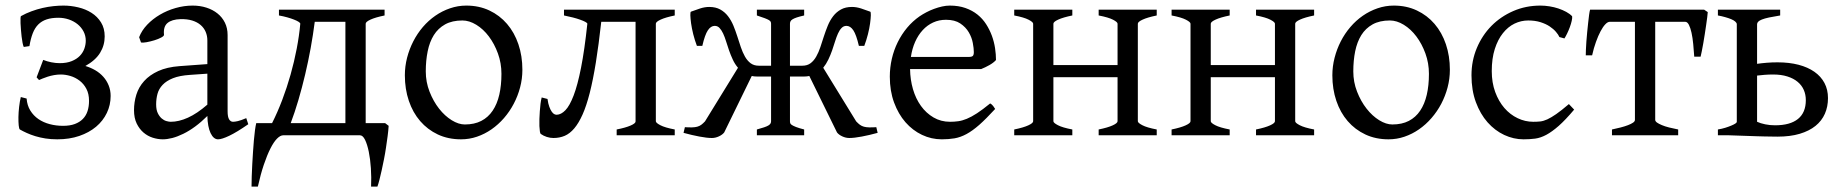

<svg xmlns="http://www.w3.org/2000/svg" viewBox="-20 -489 6661 694"><path d="M379.9 -142.1Q379.9 -109.4 366.2 -80.8Q352.5 -52.2 327.4 -31Q302.2 -9.8 266.6 2.4Q231 14.6 187 14.6Q164.1 14.6 144.3 11.5Q124.5 8.3 107.7 3.2Q90.8 -2 76.9 -8.3Q63 -14.6 51.8 -21Q48.8 -23.4 47.6 -35.9Q46.4 -48.3 46.6 -65.7Q46.9 -83 49.1 -102.5Q51.3 -122.1 55.2 -138.2L76.2 -132.8Q78.1 -107.9 89.6 -89.4Q101.1 -70.8 118.9 -58.6Q136.7 -46.4 159.7 -40.3Q182.6 -34.2 208 -34.2Q232.9 -34.2 250.5 -40.8Q268.1 -47.4 279.5 -59.1Q291 -70.8 296.4 -87.4Q301.8 -104 301.8 -124.5Q301.8 -149.9 292.2 -168Q282.7 -186 267.6 -197.5Q252.4 -209 234.4 -214.4Q216.3 -219.7 199.7 -219.7Q187.5 -219.7 175.3 -217.5Q163.1 -215.3 152.6 -211.9Q142.1 -208.5 133.8 -205.1Q125.5 -201.7 121.1 -199.7L112.3 -209.5L136.2 -272.5Q149.4 -267.1 165.3 -263.9Q181.2 -260.7 195.8 -260.7Q221.2 -260.7 239.3 -268.1Q257.3 -275.4 268.6 -287.1Q279.8 -298.8 284.9 -313.2Q290 -327.6 290 -341.8Q290 -359.9 282 -375.2Q273.9 -390.6 260.3 -401.6Q246.6 -412.6 228.8 -418.7Q210.9 -424.8 191.4 -424.8Q166.5 -424.8 148.7 -418.9Q130.9 -413.1 118.4 -400.6Q106 -388.2 98.4 -368.7Q90.8 -349.1 86.4 -322.3L65.9 -319.3Q63.5 -324.2 61.5 -334.5Q59.6 -344.7 58.1 -356.9Q56.6 -369.1 55.7 -381.8Q54.7 -394.5 54.2 -405.3Q53.7 -416 54.2 -423.1Q54.7 -430.2 55.7 -430.7Q73.7 -440.9 93.8 -448.2Q113.8 -455.6 133.8 -460.2Q153.8 -464.8 173.1 -466.8Q192.4 -468.8 209.5 -468.8Q236.3 -468.8 262.9 -462.4Q289.6 -456.1 310.8 -442.6Q332 -429.2 345.2 -408Q358.4 -386.7 358.4 -357.4Q358.4 -325.2 341.8 -298.1Q325.2 -271 288.6 -250.5Q308.1 -244.6 324.7 -234.9Q341.3 -225.1 353.5 -211.4Q365.7 -197.8 372.8 -180.2Q379.9 -162.6 379.9 -142.1Z M597.2 -48.8Q626.5 -48.8 659.4 -63.7Q692.4 -78.6 729.5 -110.8V-222.7L666.5 -218.3Q628.9 -215.8 605.2 -206.3Q581.5 -196.8 567.9 -182.4Q554.2 -168 549.3 -149.9Q544.4 -131.8 544.4 -111.8Q544.4 -92.3 550.3 -80.1Q556.2 -67.9 564.5 -60.8Q572.8 -53.7 581.8 -51.3Q590.8 -48.8 597.2 -48.8ZM877.4 -40Q835.9 -11.2 808.8 1.7Q781.7 14.6 768.1 14.6Q752 14.6 741.2 -7.8Q730.5 -30.3 729.5 -69.8Q707.5 -47.9 685.5 -31.7Q663.6 -15.6 642.6 -5.4Q621.6 4.9 602.8 9.8Q584 14.6 568.4 14.6Q550.8 14.6 532.2 8.8Q513.7 2.9 498.8 -9.8Q483.9 -22.5 474.1 -42.5Q464.4 -62.5 464.4 -90.8Q464.4 -119.6 472.9 -147Q481.4 -174.3 501 -196Q520.5 -217.8 552 -232.2Q583.5 -246.6 629.4 -250L729.5 -257.3V-342.8Q729.5 -359.4 723.4 -373.8Q717.3 -388.2 705.1 -398.7Q692.9 -409.2 674.8 -414.8Q656.7 -420.4 632.8 -419.9Q601.1 -418.9 585.4 -405.8Q569.8 -392.6 572.8 -363.3Q573.2 -358.9 562.7 -353.3Q552.2 -347.7 537.8 -343.3Q523.4 -338.9 509.5 -336.4Q495.6 -334 489.7 -335.4L482.9 -354.5Q492.2 -378.9 512 -399.7Q531.7 -420.4 557.9 -435.8Q584 -451.2 614.7 -460Q645.5 -468.8 676.3 -468.8Q703.1 -468.8 726.1 -461.4Q749 -454.1 766.1 -440.4Q783.2 -426.8 793 -407Q802.7 -387.2 802.7 -362.3V-86.9Q802.7 -66.4 808.1 -57.6Q813.5 -48.8 822.3 -48.8Q829.1 -48.8 839.8 -51.3Q850.6 -53.7 870.1 -62Z M1372.1 -43.9 1384.8 -34.2Q1383.8 -17.1 1381.1 3.2Q1378.4 23.4 1375.2 44.7Q1372.1 65.9 1367.9 86.9Q1363.8 107.9 1359.6 126.7Q1355.5 145.5 1351.6 160.6Q1347.7 175.8 1344.2 185.5H1321.3Q1322.8 152.3 1320.6 119.1Q1318.4 85.9 1313 59.6Q1307.6 33.2 1299.6 16.6Q1291.5 0 1281.2 0H1003.9Q993.2 0 981.2 12.2Q969.2 24.4 957.3 48.1Q945.3 71.8 933.6 106.4Q921.9 141.1 912.1 185.5H889.2Q889.2 168.9 889.9 148.2Q890.6 127.4 891.8 105.2Q893.1 83 894.5 60.5Q896 38.1 897.7 18.1Q899.4 -2 901.6 -18.1Q903.8 -34.2 906.2 -43.9H963.4Q982.9 -82.5 1000 -127.4Q1017.1 -172.4 1030.3 -219.2Q1043.5 -266.1 1052.5 -313Q1061.5 -359.9 1065.4 -403.3Q1065.4 -406.2 1059.3 -410.2Q1053.2 -414.1 1042.7 -418.2Q1032.2 -422.4 1018.3 -426.3Q1004.4 -430.2 988.3 -433.1V-454.1H1370.1V-433.1Q1336.9 -426.3 1319.3 -418.2Q1301.8 -410.2 1301.8 -403.3V-43.9ZM1030.8 -43.9H1228.5V-410.2H1117.7Q1111.8 -363.8 1103 -315.4Q1094.2 -267.1 1083 -219.7Q1071.8 -172.4 1058.6 -127.4Q1045.4 -82.5 1030.8 -43.9Z M1792.5 -222.2Q1792.5 -260.7 1779.8 -295.7Q1767.1 -330.6 1747.1 -357.2Q1727.1 -383.8 1701.7 -399.4Q1676.3 -415 1651.4 -415Q1614.3 -415 1588.9 -400.9Q1563.5 -386.7 1548.1 -362.1Q1532.7 -337.4 1525.9 -303.7Q1519 -270 1519 -231Q1519 -192.4 1532.7 -157.5Q1546.4 -122.6 1567.1 -96.2Q1587.9 -69.8 1612.8 -54.4Q1637.7 -39.1 1660.2 -39.1Q1694.8 -39.1 1719.7 -52Q1744.6 -64.9 1760.7 -88.9Q1776.9 -112.8 1784.7 -146.5Q1792.5 -180.2 1792.5 -222.2ZM1868.2 -236.8Q1868.2 -204.1 1859.9 -172.9Q1851.6 -141.6 1836.9 -113.8Q1822.3 -85.9 1801.8 -62.3Q1781.2 -38.6 1756.6 -21.5Q1731.9 -4.4 1704.1 5.1Q1676.3 14.6 1646.5 14.6Q1600.1 14.6 1562.7 -2.9Q1525.4 -20.5 1498.8 -51.3Q1472.2 -82 1457.8 -124.5Q1443.4 -167 1443.4 -216.8Q1443.4 -249 1451.4 -280.3Q1459.5 -311.5 1473.9 -339.6Q1488.3 -367.7 1508.5 -391.4Q1528.8 -415 1553.5 -432.1Q1578.1 -449.2 1606.7 -459Q1635.3 -468.8 1665.5 -468.8Q1711.4 -468.8 1748.8 -451.2Q1786.1 -433.6 1812.7 -402.6Q1839.4 -371.6 1853.8 -329.1Q1868.2 -286.6 1868.2 -236.8Z M2209 0V-21Q2241.2 -27.3 2259.3 -35.2Q2277.3 -43 2277.3 -49.8V-410.2H2153.3Q2144 -326.7 2133.8 -263.2Q2123.5 -199.7 2111.6 -152.8Q2099.6 -106 2085.7 -75Q2071.8 -43.9 2055.7 -24.9Q2039.6 -5.9 2021 2Q2002.4 9.8 1980.5 9.8Q1968.3 9.8 1956.3 5.9Q1944.3 2 1934.6 -4.9Q1932.6 -6.3 1931.4 -14.2Q1930.2 -22 1929.7 -33.4Q1929.2 -44.9 1929.7 -58.8Q1930.2 -72.8 1931.2 -86.9Q1932.1 -101.1 1933.8 -114.3Q1935.5 -127.4 1938 -136.7L1959 -131.3Q1961.4 -113.8 1965.6 -102.8Q1969.7 -91.8 1974.4 -85.2Q1979 -78.6 1983.6 -76.4Q1988.3 -74.2 1992.2 -74.2Q2008.3 -74.7 2023.7 -90.6Q2039.1 -106.4 2053.5 -144Q2067.9 -181.6 2080.3 -244.6Q2092.8 -307.6 2103 -403.3Q2102.5 -406.2 2095.7 -409.9Q2088.9 -413.6 2077.4 -417.7Q2065.9 -421.9 2050.8 -425.8Q2035.6 -429.7 2018.6 -433.1V-454.1H2418.9V-433.1Q2385.7 -426.3 2368.2 -418.2Q2350.6 -410.2 2350.6 -403.3V-50.8Q2350.6 -44.9 2366.9 -36.4Q2383.3 -27.8 2418.9 -21V0Z M3152.3 -8.8Q3122.1 -0.5 3095 4.6Q3067.9 9.8 3049.8 9.8Q3037.1 9.8 3024.4 3.9Q3011.7 -2 3005.4 -10.3L2905.3 -214.4Q2897.5 -212.4 2886.7 -212.4H2835.4V-50.8Q2835.4 -46.9 2836.4 -43.7Q2837.4 -40.5 2842 -37.4Q2846.7 -34.2 2857.2 -30Q2867.7 -25.9 2886.7 -21V0H2715.8V-21Q2731.9 -25.4 2741.9 -28.8Q2752 -32.2 2757.6 -35.6Q2763.2 -39.1 2765.1 -42.7Q2767.1 -46.4 2767.1 -50.8V-212.4H2716.3Q2705.1 -212.4 2697.3 -214.4L2597.7 -10.3Q2591.3 -2 2578.6 3.9Q2565.9 9.8 2553.2 9.8Q2535.2 9.8 2508.1 4.6Q2481 -0.5 2450.7 -8.8L2455.6 -29.3Q2470.7 -28.3 2481.4 -28.6Q2492.2 -28.8 2500.2 -31Q2508.3 -33.2 2514.6 -37.8Q2521 -42.5 2528.3 -50.3L2647.5 -244.1Q2636.2 -257.3 2628.7 -273.7Q2621.1 -290 2615.2 -306.9Q2609.4 -323.7 2604.5 -339.6Q2599.6 -355.5 2593.8 -367.9Q2587.9 -380.4 2580.8 -387.9Q2573.7 -395.5 2563.5 -395.5Q2549.3 -395.5 2538.6 -379.4Q2527.8 -363.3 2518.6 -323.2H2499Q2491.2 -343.8 2485.8 -365.2Q2480.5 -386.7 2478 -404.5Q2475.6 -422.4 2475.3 -434.1Q2475.1 -445.8 2477.5 -446.8Q2493.2 -452.6 2510.3 -458.3Q2527.3 -463.9 2543.5 -463.9Q2566.9 -463.9 2583.3 -454.8Q2599.6 -445.8 2611.3 -430.7Q2623 -415.5 2630.9 -396.5Q2638.7 -377.4 2645 -357.7Q2651.4 -337.9 2657.7 -318.8Q2664.1 -299.8 2672.6 -284.7Q2681.2 -269.5 2693.1 -260.5Q2705.1 -251.5 2722.7 -251.5H2767.1V-403.3Q2767.1 -406.7 2765.9 -409.9Q2764.6 -413.1 2759.5 -416.3Q2754.4 -419.4 2744.1 -423.3Q2733.9 -427.2 2715.8 -433.1V-454.1H2886.7V-433.1Q2869.6 -429.2 2859.6 -425.8Q2849.6 -422.4 2844.2 -418.9Q2838.9 -415.5 2837.2 -411.6Q2835.4 -407.7 2835.4 -403.3V-251.5H2880.4Q2897.9 -251.5 2909.9 -260.5Q2921.9 -269.5 2930.4 -284.7Q2939 -299.8 2945.3 -318.8Q2951.7 -337.9 2958 -357.7Q2964.4 -377.4 2972.2 -396.5Q2980 -415.5 2991.7 -430.7Q3003.4 -445.8 3019.8 -454.8Q3036.1 -463.9 3059.6 -463.9Q3075.7 -463.9 3092.8 -458.3Q3109.9 -452.6 3125.5 -446.8Q3127.9 -445.8 3127.7 -434.1Q3127.4 -422.4 3125 -404.5Q3122.6 -386.7 3117.2 -365.2Q3111.8 -343.8 3104 -323.2H3084.5Q3075.2 -363.3 3064.5 -379.4Q3053.7 -395.5 3039.6 -395.5Q3029.3 -395.5 3022 -387.9Q3014.6 -380.4 3009 -367.9Q3003.4 -355.5 2998.5 -339.6Q2993.7 -323.7 2987.8 -306.9Q2981.9 -290 2974.1 -273.7Q2966.3 -257.3 2955.6 -244.1L3074.7 -50.3Q3082 -42.5 3088.4 -37.8Q3094.7 -33.2 3102.8 -31Q3110.8 -28.8 3121.3 -28.6Q3131.8 -28.3 3147.5 -29.3Z M3399.4 -417.5Q3374 -417.5 3352.8 -407.7Q3331.5 -397.9 3315.2 -380.1Q3298.8 -362.3 3287.8 -337.6Q3276.9 -313 3272.5 -283.2H3481.4Q3492.7 -283.2 3496.3 -286.9Q3500 -290.5 3500 -300.8Q3500 -314 3496.3 -333.7Q3492.7 -353.5 3481.7 -372.3Q3470.7 -391.1 3450.9 -404.3Q3431.2 -417.5 3399.4 -417.5ZM3580.1 -272Q3571.3 -262.2 3556.6 -253.9Q3542 -245.6 3526.4 -239.3H3269.5Q3270 -201.2 3280 -166.7Q3290 -132.3 3308.8 -106.2Q3327.6 -80.1 3354.2 -64.5Q3380.9 -48.8 3414.1 -48.8Q3429.2 -48.8 3443.6 -50.8Q3458 -52.7 3474.6 -59.6Q3491.2 -66.4 3511.5 -79.6Q3531.7 -92.8 3559.1 -115.2Q3565.4 -111.8 3570.1 -105.5Q3574.7 -99.1 3577.1 -95.2Q3544.4 -59.6 3519.8 -37.8Q3495.1 -16.1 3473.4 -4.4Q3451.7 7.3 3430.4 11Q3409.2 14.6 3384.3 14.6Q3346.7 14.6 3312.7 -1.5Q3278.8 -17.6 3252.9 -47.1Q3227.1 -76.7 3211.7 -118.4Q3196.3 -160.2 3196.3 -211.9Q3196.3 -244.6 3203.6 -276.4Q3210.9 -308.1 3224.9 -336.4Q3238.8 -364.7 3258.8 -388.7Q3278.8 -412.6 3304.2 -430.2Q3314.9 -437.5 3328.4 -444.6Q3341.8 -451.7 3356.4 -457Q3371.1 -462.4 3385.5 -465.6Q3399.9 -468.8 3413.1 -468.8Q3444.8 -468.8 3469.7 -460Q3494.6 -451.2 3513.2 -436.3Q3531.7 -421.4 3544.4 -401.6Q3557.1 -381.8 3565.2 -359.9Q3573.2 -337.9 3576.7 -315.2Q3580.1 -292.5 3580.1 -272Z M3951.2 0V-21Q3984.4 -27.8 4002 -35.9Q4019.5 -43.9 4019.5 -50.8V-210H3787.6V-50.8Q3787.6 -44.9 3804 -36.4Q3820.3 -27.8 3856 -21V0H3646V-21Q3679.2 -27.8 3696.8 -35.9Q3714.4 -43.9 3714.4 -50.8V-403.3Q3714.4 -409.2 3698 -417.7Q3681.6 -426.3 3646 -433.1V-454.1H3856V-433.1Q3822.8 -426.3 3805.2 -418.2Q3787.6 -410.2 3787.6 -403.3V-253.9H4019.5V-403.3Q4019.5 -409.2 4003.2 -417.7Q3986.8 -426.3 3951.2 -433.1V-454.1H4161.1V-433.1Q4127.9 -426.3 4110.4 -418.2Q4092.8 -410.2 4092.8 -403.3V-50.8Q4092.8 -44.9 4109.1 -36.4Q4125.5 -27.8 4161.1 -21V0Z M4520 0V-21Q4553.2 -27.8 4570.8 -35.9Q4588.4 -43.9 4588.4 -50.8V-210H4356.4V-50.8Q4356.4 -44.9 4372.8 -36.4Q4389.2 -27.8 4424.8 -21V0H4214.8V-21Q4248 -27.8 4265.6 -35.9Q4283.2 -43.9 4283.2 -50.8V-403.3Q4283.2 -409.2 4266.8 -417.7Q4250.5 -426.3 4214.8 -433.1V-454.1H4424.8V-433.1Q4391.6 -426.3 4374 -418.2Q4356.4 -410.2 4356.4 -403.3V-253.9H4588.4V-403.3Q4588.4 -409.2 4572 -417.7Q4555.7 -426.3 4520 -433.1V-454.1H4730V-433.1Q4696.8 -426.3 4679.2 -418.2Q4661.6 -410.2 4661.6 -403.3V-50.8Q4661.6 -44.9 4678 -36.4Q4694.3 -27.8 4730 -21V0Z M5145 -222.2Q5145 -260.7 5132.3 -295.7Q5119.6 -330.6 5099.6 -357.2Q5079.6 -383.8 5054.2 -399.4Q5028.8 -415 5003.9 -415Q4966.8 -415 4941.4 -400.9Q4916 -386.7 4900.6 -362.1Q4885.3 -337.4 4878.4 -303.7Q4871.6 -270 4871.6 -231Q4871.6 -192.4 4885.3 -157.5Q4898.9 -122.6 4919.7 -96.2Q4940.4 -69.8 4965.3 -54.4Q4990.2 -39.1 5012.7 -39.1Q5047.4 -39.1 5072.3 -52Q5097.2 -64.9 5113.3 -88.9Q5129.4 -112.8 5137.2 -146.5Q5145 -180.2 5145 -222.2ZM5220.7 -236.8Q5220.7 -204.1 5212.4 -172.9Q5204.1 -141.6 5189.5 -113.8Q5174.8 -85.9 5154.3 -62.3Q5133.8 -38.6 5109.1 -21.5Q5084.5 -4.4 5056.6 5.1Q5028.8 14.6 4999 14.6Q4952.6 14.6 4915.3 -2.9Q4877.9 -20.5 4851.3 -51.3Q4824.7 -82 4810.3 -124.5Q4795.9 -167 4795.9 -216.8Q4795.9 -249 4804 -280.3Q4812 -311.5 4826.4 -339.6Q4840.8 -367.7 4861.1 -391.4Q4881.3 -415 4906 -432.1Q4930.7 -449.2 4959.2 -459Q4987.8 -468.8 5018.1 -468.8Q5064 -468.8 5101.3 -451.2Q5138.7 -433.6 5165.3 -402.6Q5191.9 -371.6 5206.3 -329.1Q5220.7 -286.6 5220.7 -236.8Z M5669.9 -92.8Q5638.2 -55.2 5614 -33.9Q5589.8 -12.7 5569.3 -1.7Q5548.8 9.3 5529.3 12Q5509.8 14.6 5486.8 14.6Q5451.2 14.6 5417.2 -1.2Q5383.3 -17.1 5356.9 -46.9Q5330.6 -76.7 5314.7 -119.6Q5298.8 -162.6 5298.8 -216.8Q5298.8 -269.5 5318.1 -315.4Q5337.4 -361.3 5370.8 -395.3Q5404.3 -429.2 5449.7 -449Q5495.1 -468.8 5547.9 -468.8Q5564 -468.8 5580.8 -466.1Q5597.7 -463.4 5613 -458.3Q5628.4 -453.1 5641.4 -446Q5654.3 -439 5662.6 -430.2Q5663.6 -424.3 5661.1 -413.6Q5658.7 -402.8 5654.3 -390.9Q5649.9 -378.9 5644.5 -367.9Q5639.2 -356.9 5634.8 -350.1L5616.7 -355Q5612.8 -363.8 5604 -374Q5595.2 -384.3 5581.3 -393.6Q5567.4 -402.8 5548.1 -408.9Q5528.8 -415 5503.9 -415Q5478 -415 5454.3 -403.6Q5430.7 -392.1 5412.4 -369.1Q5394 -346.2 5383.1 -312Q5372.1 -277.8 5372.1 -231.9Q5372.1 -190.4 5384.5 -156.5Q5397 -122.6 5417.7 -98.6Q5438.5 -74.7 5465.6 -61.8Q5492.7 -48.8 5522 -48.8Q5535.6 -48.8 5547.4 -50Q5559.1 -51.3 5573 -57.6Q5586.9 -64 5605.2 -76.7Q5623.5 -89.4 5650.9 -112.8Z M5806.6 0V-21Q5823.2 -24.4 5838.1 -28.3Q5853 -32.2 5864.5 -36.6Q5876 -41 5882.8 -45.7Q5889.6 -50.3 5889.6 -55.7V-410.2H5798.8Q5791 -410.2 5782.5 -401.1Q5773.9 -392.1 5765.4 -376Q5756.8 -359.9 5748.8 -337.6Q5740.7 -315.4 5734.9 -289.1H5711.9Q5711.9 -295.9 5712.4 -309.3Q5712.9 -322.8 5714.1 -338.9Q5715.3 -355 5717 -372.6Q5718.8 -390.1 5720.5 -406.2Q5722.2 -422.4 5723.9 -435.1Q5725.6 -447.8 5727.5 -454.1H6139.6L6152.8 -445.3Q6152.3 -439 6150.9 -426.5Q6149.4 -414.1 6147 -398.4Q6144.5 -382.8 6142.1 -365.7Q6139.6 -348.6 6136.7 -332.8Q6133.8 -316.9 6131.3 -304Q6128.9 -291 6127 -284.2H6104Q6102.5 -307.1 6100.3 -329.8Q6098.1 -352.5 6094.2 -370.4Q6090.3 -388.2 6084.7 -399.2Q6079.1 -410.2 6071.3 -410.2H5962.9V-55.7Q5962.9 -50.8 5969.2 -46.1Q5975.6 -41.5 5986.6 -36.9Q5997.6 -32.2 6012.9 -28.3Q6028.3 -24.4 6045.9 -21V0Z M6389.2 -219.7Q6372.1 -219.7 6357.9 -218.5Q6343.8 -217.3 6331.1 -215.8V-48.8Q6343.8 -43 6360.6 -39.6Q6377.4 -36.1 6396 -36.1Q6450.7 -36.1 6479 -59.1Q6507.3 -82 6507.3 -127Q6507.3 -147 6500 -163.8Q6492.7 -180.7 6477.8 -193.1Q6462.9 -205.6 6440.7 -212.6Q6418.5 -219.7 6389.2 -219.7ZM6414.6 -454.1V-433.1Q6390.1 -429.2 6374.3 -425.8Q6358.4 -422.4 6348.6 -418.5Q6338.9 -414.6 6335 -410.4Q6331.1 -406.2 6331.1 -401.4V-258.3Q6347.7 -260.7 6366.5 -262.2Q6385.3 -263.7 6404.8 -263.7Q6447.3 -263.7 6481 -254.9Q6514.6 -246.1 6538.3 -229.5Q6562 -212.9 6574.7 -189Q6587.4 -165 6587.4 -134.3Q6587.4 -103.5 6576.2 -77.9Q6564.9 -52.2 6542.2 -33.9Q6519.5 -15.6 6485.4 -5.4Q6451.2 4.9 6404.8 4.9Q6396 4.9 6383.5 4.6Q6371.1 4.4 6357.2 4.2Q6343.3 3.9 6328.4 3.4Q6313.5 2.9 6299.3 2.4Q6265.6 1.5 6229 0H6189.5V-21Q6204.1 -23.4 6216.6 -27.3Q6229 -31.2 6238.3 -35.2Q6247.6 -39.1 6252.7 -42.5Q6257.8 -45.9 6257.8 -48.3V-401.4Q6257.8 -406.2 6252.2 -411.1Q6246.6 -416 6237.1 -419.9Q6227.5 -423.8 6215.3 -427.2Q6203.1 -430.7 6189.5 -433.1V-454.1Z"/></svg>

Font: Noto Serif Devanagari
Style: Bold
Weight: 700
Designer: Monotype Design Team
Foundry: Monotype Imaging Inc.
Version: Version 1.01